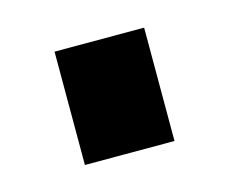

<svg xmlns="http://www.w3.org/2000/svg" viewBox="-42 -459 323 271"><g transform="rotate(-15 119.5 -323.0)"><path d="M54.2 -240.2V-405.8H185.1V-240.2Z"/></g></svg>

Font: Rawline ExtraBold
Style: Regular
Weight: 800
Designer: Matt McInerney, Pablo Impallari, Rodrigo Fuenzalida
Foundry: Matt McInerney, Pablo Impallari, Rodrigo Fuenzalida
Version: Version 4.020;PS 004.020;hotconv 1.0.88;makeotf.lib2.5.64775